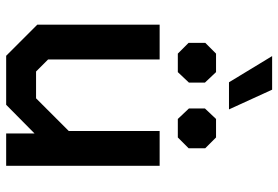

<svg xmlns="http://www.w3.org/2000/svg" viewBox="-160 -743 903 623"><g transform="rotate(90 291.5 -431.5)"><path d="M60 -101V-498H173V-136L212 -97H299L405 -203V-498H518V0H413V-92L320 0H161ZM162 -863H271L335 -723H247ZM119 -592V-646L154 -681H214L248 -645V-593L214 -557H154ZM332 -593V-645L366 -681H426L461 -646V-592L426 -557H366Z"/></g></svg>

Font: Chakra Petch SemiBold
Style: Regular
Weight: 600
Designer: Katatrad Aksorn Co.,Ltd.
Foundry: Cadson Demak Co.,Ltd.
Version: Version 1.000; ttfautohint (v1.6)